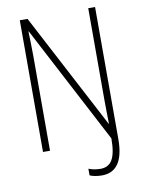

<svg xmlns="http://www.w3.org/2000/svg" viewBox="-96 -780 768 1025"><g transform="rotate(-10 288.0 -268.0)"><path d="M372 178C451 178 492 121 492 2V-714H455V-217C455 -179 456 -133 457 -88H455L126 -714H84V0H122V-516C122 -570 120 -609 119 -647H121L456 -8C456 103 427 142 370 142C348 142 323 137 307 130V166C321 173 348 178 372 178Z"/></g></svg>

Font: Noto Sans Myanmar Condensed ExtraLight
Style: Regular
Weight: 200
Width: 3
Designer: Monotype Design Team
Foundry: Monotype Imaging Inc.
Version: Version 2.107